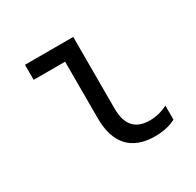

<svg xmlns="http://www.w3.org/2000/svg" viewBox="-125 -680 849 831"><g transform="rotate(-30 300.0 -265.0)"><path d="M334 -540V-181.2Q334 -61 440.9 -61Q487.3 -61 530.8 -83V-13.2Q488.8 9.8 426.8 9.8Q339.8 9.8 294.9 -38.8Q250 -87.4 250 -181.2V-464.8H92.8V-540Z"/></g></svg>

Font: CommitMono
Style: Regular
Weight: 400
Monospace: yes
Designer: Eigil Nikolajsen
Foundry: Eigil Nikolajsen
Version: Version 1.143